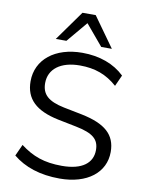

<svg xmlns="http://www.w3.org/2000/svg" viewBox="-101 -1007 824 1086"><g transform="rotate(10 311.5 -464.0)"><path d="M318 9C477 9 577 -71 577 -189C577 -289 515 -342 379 -370L273 -391C181 -410 144 -444 144 -509C144 -590 211 -641 321 -641C408 -641 474 -617 536 -562L565 -626C506 -683 422 -714 322 -714C166 -714 61 -630 61 -505C61 -403 123 -345 253 -318L358 -297C458 -277 493 -247 493 -185C493 -112 436 -64 318 -64C216 -64 149 -89 79 -142L49 -76C116 -21 205 9 318 9ZM160 -765H221L321 -884L421 -765H482L359 -937H283Z"/></g></svg>

Font: Poppy and Pepper
Style: Regular
Weight: 400
Designer: Thy Ha
Foundry: Thy Ha
Version: Version 0.001;Glyphs 3.2 (3227)